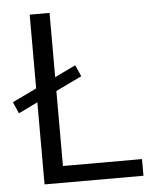

<svg xmlns="http://www.w3.org/2000/svg" viewBox="-52 -719 618 762"><g transform="rotate(-5 257.0 -338.0)"><path d="M-2 -335.9 18.1 -290 94.7 -327.1V0H488.8V-66.4H173.8V-365.2L277.3 -415L257.3 -460.4L173.8 -420.4V-676.3H94.7V-382.3Z"/></g></svg>

Font: Estedad Regular
Style: Regular
Weight: 400
Designer: Amin Abedi
Version: Version 7.3